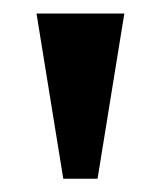

<svg xmlns="http://www.w3.org/2000/svg" viewBox="-20 -645 238 284"><path d="M73.6 -380.6 34 -625H163.9L124.3 -380.6Z"/></svg>

Font: Afacad SemiBold
Style: Regular
Weight: 600
Designer: Kristian Moeller
Foundry: Dicotype
Version: Version 1.000